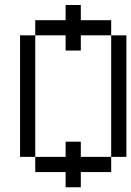

<svg xmlns="http://www.w3.org/2000/svg" viewBox="-20 -708 540 790"><path d="M312.5 0H437.5V-62.5H312.5V-125H250V-62.5H125V0H250V62.5H312.5ZM125 -62.5Q125 -62.5 125 -562.5H62.5Q62.5 -562.5 62.5 -62.5ZM437.5 -62.5H500Q500 -62.5 500 -562.5H437.5Q437.5 -562.5 437.5 -62.5ZM312.5 -562.5H437.5V-625H312.5V-687.5H250V-625H125V-562.5H250V-500H312.5Z"/></svg>

Font: Unifont
Style: Regular
Weight: 500
Version: Version 15.1.04